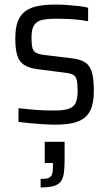

<svg xmlns="http://www.w3.org/2000/svg" viewBox="-20 -538 478 841"><path d="M221 8Q196 8 167 6Q138 4 110.5 1.5Q83 -1 61 -4V-64Q81 -62 100 -60Q119 -58 138.5 -56.5Q158 -55 177.5 -54.5Q197 -54 218 -54Q262 -54 283.5 -62.5Q305 -71 312.5 -90Q320 -109 320 -139Q320 -172 316 -188Q312 -204 300 -210.5Q288 -217 261 -220L144 -235Q106 -240 84.5 -254.5Q63 -269 55 -297Q47 -325 47 -369Q47 -418 59 -447Q71 -476 94.5 -491.5Q118 -507 151 -512.5Q184 -518 226 -518Q249 -518 275 -516Q301 -514 325 -511.5Q349 -509 366 -504V-445Q345 -449 322.5 -451.5Q300 -454 275.5 -455Q251 -456 224 -456Q190 -456 166 -451Q142 -446 130 -428.5Q118 -411 118 -373Q118 -344 122 -328.5Q126 -313 138.5 -306.5Q151 -300 175 -297L292 -283Q328 -279 349.5 -267Q371 -255 381 -226.5Q391 -198 391 -141Q391 -96 381 -67Q371 -38 349.5 -21.5Q328 -5 296.5 1.5Q265 8 221 8ZM158 283V246Q181 246 192.5 241.5Q204 237 208 225Q212 213 212 192V176H176V83H263V163Q263 199 259.5 222Q256 245 245 258.5Q234 272 213 277.5Q192 283 158 283Z"/></svg>

Font: Saira SemiCondensed
Style: Regular
Weight: 400
Width: 4
Designer: Hector Gatti with collaboration of the Omnibus-Type team
Foundry: Omnibus-Type
Version: Version 1.101